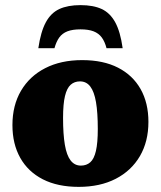

<svg xmlns="http://www.w3.org/2000/svg" viewBox="-20 -714 628 749"><path d="M295.5 -68Q317.5 -68 332.2 -81Q347 -94 354.2 -125.2Q361.5 -156.5 361.5 -211Q361.5 -274.5 354.5 -315.5Q347.5 -356.5 332.2 -376.5Q317 -396.5 292 -396.5Q270.5 -396.5 255.8 -383.5Q241 -370.5 233.5 -339.5Q226 -308.5 226 -253.5Q226 -190.5 233 -149.2Q240 -108 255.5 -88Q271 -68 295.5 -68ZM287 15Q205 15 147.2 -14.5Q89.5 -44 59 -98.2Q28.5 -152.5 28.5 -226Q28.5 -303 62 -360Q95.5 -417 156.5 -448.2Q217.5 -479.5 300.5 -479.5Q383 -479.5 440.5 -450Q498 -420.5 528.5 -366.5Q559 -312.5 559 -238.5Q559 -162 525.8 -105Q492.5 -48 431.5 -16.5Q370.5 15 287 15ZM294 -599.5Q263 -599.5 243 -591.8Q223 -584 211.2 -567.8Q199.5 -551.5 192.5 -526H129.5Q139 -590.5 158.8 -627Q178.5 -663.5 211.5 -678.8Q244.5 -694 294 -694Q344 -694 376.8 -678.8Q409.5 -663.5 429.5 -627Q449.5 -590.5 458.5 -526H395.5Q389 -551.5 377 -567.8Q365 -584 345 -591.8Q325 -599.5 294 -599.5Z"/></svg>

Font: Newsreader ExtraBold
Style: Regular
Weight: 800
Designer: Hugues Gentile
Foundry: Production Type
Version: Version 1.003